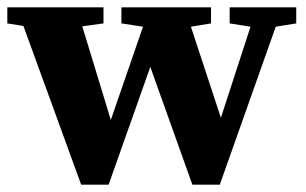

<svg xmlns="http://www.w3.org/2000/svg" viewBox="-27 -503 836 525"><path d="M601 -439V-483H783V-439L727 -430L574 2H499L384 -320L270 2H195L37 -432L-7 -439V-483H256V-439L198 -431L276 -175L364 -430L305 -439V-483H550V-439L495 -430L577 -181L658 -430Z"/></svg>

Font: Source Serif 4
Style: Bold
Weight: 700
Designer: Frank Grießhammer
Foundry: Adobe
Version: Version 4.005;hotconv 1.1.0;makeotfexe 2.6.0